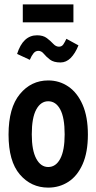

<svg xmlns="http://www.w3.org/2000/svg" viewBox="-20 -846 440 876"><path d="M200 10Q122 10 70.5 -50Q19 -110 19 -232Q19 -354 70.5 -416.5Q122 -479 200 -479Q251 -479 292 -451Q333 -423 357 -368Q381 -313 381 -232Q381 -151 357 -97Q333 -43 292 -16.5Q251 10 200 10ZM200 -84Q235 -84 255 -122Q275 -160 275 -233Q275 -309 255 -346.5Q235 -384 200 -384Q166 -384 145.5 -346.5Q125 -309 125 -233Q125 -160 145.5 -122Q166 -84 200 -84ZM283 -669 338 -639Q323 -602 302.5 -581.5Q282 -561 256 -561Q225 -561 208 -574Q191 -587 180 -600.5Q169 -614 155 -614Q142 -614 133 -603Q124 -592 116 -573L58 -600Q85 -685 149 -685Q177 -685 194 -672Q211 -659 223 -646Q235 -633 249 -633Q262 -633 269 -643.5Q276 -654 283 -669ZM84 -744V-826H315V-744Z"/></svg>

Font: Inconsolata Condensed ExtraBold
Style: Regular
Weight: 800
Width: 3
Monospace: yes
Designer: Raph Levien, Cyreal, Brenton Simpson
Foundry: Raph Levien, Cyreal, Google
Version: Version 3.001; ttfautohint (v1.8.2.53-6de2)